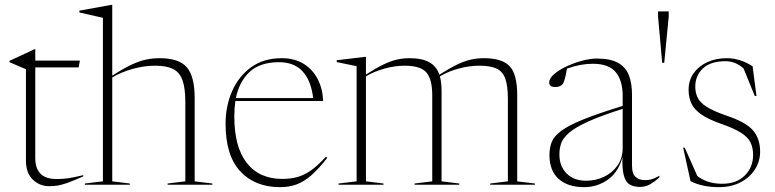

<svg xmlns="http://www.w3.org/2000/svg" viewBox="-20 -762 3197 792"><path d="M125.5 -110Q125.5 -68 146.8 -45.8Q168 -23.5 214 -23.5Q241.5 -23.5 265 -27.2Q288.5 -31 323.5 -39.5V-34.5Q282.5 -16.5 259 -8Q235.5 0.5 219 3.2Q202.5 6 182.5 6Q143.5 6 115.2 -21.2Q87 -48.5 87 -100.5V-476.5L19 -505.5V-511Q42.5 -522 53 -526.8Q63.5 -531.5 70 -534.5Q76.5 -537.5 87.8 -542.8Q99 -548 123.5 -559.5H125.5V-512H309.5L304.5 -484H125.5Z M515.5 0H330V-5L404.5 -14V-688.5L307.5 -710.5V-718L439 -742H443V-450Q489 -479.5 522 -495Q555 -510.5 582.5 -516.2Q610 -522 638.5 -522Q717.5 -522 750.2 -484.8Q783 -447.5 783 -357.5V-14L856 -5V0H671.5V-5L744.5 -14V-339.5Q744.5 -399 732.5 -431.8Q720.5 -464.5 693.2 -477.8Q666 -491 619.5 -491Q574 -491 526.2 -477.5Q478.5 -464 443 -442.5V-14L515.5 -5Z M1141.5 -522Q1195.5 -522 1233 -498.5Q1270.5 -475 1290.8 -435.2Q1311 -395.5 1313 -345.5H951Q946.5 -316 946.5 -282Q946.5 -155.5 998 -89.8Q1049.5 -24 1144.5 -24Q1179.5 -24 1207.8 -32Q1236 -40 1264 -60Q1292 -80 1324.5 -115.5L1330 -111Q1294.5 -65.5 1264.2 -39Q1234 -12.5 1203.2 -1.2Q1172.5 10 1135 10Q1032 10 971.2 -55.2Q910.5 -120.5 910.5 -251.5Q910.5 -324.5 937.5 -386Q964.5 -447.5 1016.2 -484.8Q1068 -522 1141.5 -522ZM1131.5 -505.5Q1053 -505.5 1010 -465.8Q967 -426 953 -357.5H1272Q1253 -505.5 1131.5 -505.5Z M1801.5 -386V-14L1874.5 -5V0H1690V-5L1763 -14V-368.5Q1763 -435.5 1738.8 -463.2Q1714.5 -491 1649 -491Q1608.5 -491 1565 -478.8Q1521.5 -466.5 1489.5 -447V-14L1562 -5V0H1376.5V-5L1451 -14V-489L1369 -506V-513.5L1485.5 -527.5H1489.5V-454.5Q1531.5 -481.5 1561.8 -496Q1592 -510.5 1617.2 -516.2Q1642.5 -522 1668.5 -522Q1721.5 -522 1751 -505.2Q1780.5 -488.5 1792.5 -454Q1835 -481 1865.8 -495.8Q1896.5 -510.5 1922.5 -516.2Q1948.5 -522 1975.5 -522Q2051 -522 2082.2 -489Q2113.5 -456 2113.5 -370V-14L2186.5 -5V0H2002V-5L2075 -14V-353.5Q2075 -409.5 2063.8 -439Q2052.5 -468.5 2026.8 -479.8Q2001 -491 1957 -491Q1916 -491 1871.8 -479Q1827.5 -467 1794.5 -447Q1801.5 -422 1801.5 -386Z M2620 9Q2595 9 2578.2 -0.5Q2561.5 -10 2553.8 -36.5Q2546 -63 2547.5 -113Q2530 -50.5 2486.5 -20.2Q2443 10 2389.5 10Q2322.5 10 2284.5 -24Q2246.5 -58 2246.5 -122.5Q2246.5 -152.5 2256 -176.5Q2265.5 -200.5 2295.8 -222.8Q2326 -245 2386.5 -269.5Q2447 -294 2548.5 -325V-367.5Q2548.5 -429 2520.2 -464Q2492 -499 2425 -499Q2374.5 -499 2318.5 -479Q2315 -455 2310.2 -437.8Q2305.5 -420.5 2301 -415Q2290.5 -403 2270 -403Q2245.5 -403 2245.5 -422Q2245.5 -439 2266 -456.5Q2286.5 -474 2317.8 -488.5Q2349 -503 2382.2 -511.8Q2415.5 -520.5 2441.5 -520.5Q2499 -520.5 2530.5 -502.2Q2562 -484 2574.5 -450.8Q2587 -417.5 2587 -372.5V-80Q2587 -44 2602.8 -31.5Q2618.5 -19 2638.5 -19Q2655.5 -19 2667.5 -22.2Q2679.5 -25.5 2700 -37V-30Q2681 -13 2662.2 -2Q2643.5 9 2620 9ZM2287.5 -125.5Q2287.5 -76.5 2317.2 -46.5Q2347 -16.5 2398 -16.5Q2438 -16.5 2472.2 -33Q2506.5 -49.5 2527.5 -79.8Q2548.5 -110 2548.5 -150.5V-313Q2459 -284.5 2406.5 -260.8Q2354 -237 2328.5 -215.2Q2303 -193.5 2295.2 -171.8Q2287.5 -150 2287.5 -125.5Z M2711.5 -503 2694.5 -693.5V-715H2738.5V-693.5L2720 -503Z M2977.5 -522Q3033 -522 3084.5 -488.5L3100.5 -366H3093.5L3047 -480Q3013.5 -509.5 2972.5 -509.5Q2911 -509.5 2879.5 -479.8Q2848 -450 2848 -404.5Q2848 -379.5 2857.8 -359.2Q2867.5 -339 2895.2 -321.2Q2923 -303.5 2977 -285Q3058.5 -257.5 3087 -223.2Q3115.5 -189 3115.5 -137Q3115.5 -96.5 3094.2 -63.2Q3073 -30 3034.8 -10Q2996.5 10 2945 10Q2912 10 2882.8 4Q2853.5 -2 2828.5 -14.5L2798 -153H2804.5L2856.5 -36Q2872.5 -22.5 2899 -13.2Q2925.5 -4 2959 -4Q3018.5 -4 3052.5 -38.2Q3086.5 -72.5 3086.5 -122.5Q3086.5 -153 3075.5 -175Q3064.5 -197 3035.8 -215Q3007 -233 2954 -251.5Q2901 -270 2872 -290.5Q2843 -311 2831.8 -335.8Q2820.5 -360.5 2820.5 -391.5Q2820.5 -431.5 2841.8 -460.8Q2863 -490 2898.5 -506Q2934 -522 2977.5 -522Z"/></svg>

Font: Newsreader 72pt ExtraLight
Style: Regular
Weight: 275
Designer: Hugues Gentile
Foundry: Production Type
Version: Version 1.003; ttfautohint (v1.8.3)